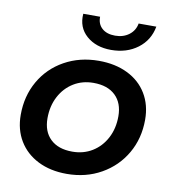

<svg xmlns="http://www.w3.org/2000/svg" viewBox="-83 -817 812 898"><g transform="rotate(10 322.5 -368.5)"><path d="M34 -228Q34 -317 74.5 -388Q115 -459 187.5 -499.5Q260 -540 351 -540Q429 -540 488 -511Q547 -482 579 -429Q611 -376 611 -306Q611 -217 570 -146Q529 -75 456.5 -34Q384 7 293 7Q215 7 156.5 -22.5Q98 -52 66 -105Q34 -158 34 -228ZM485 -300Q485 -363 448 -398.5Q411 -434 344 -434Q291 -434 249.5 -408.5Q208 -383 184 -337.5Q160 -292 160 -234Q160 -171 197 -135.5Q234 -100 301 -100Q354 -100 395.5 -125.5Q437 -151 461 -196.5Q485 -242 485 -300ZM240 -744H320Q319 -710 341.5 -689.5Q364 -669 404 -669Q443 -669 470 -689.5Q497 -710 503 -744H587Q575 -678 523 -639Q471 -600 397 -600Q325 -600 280 -639.5Q235 -679 240 -744Z"/></g></svg>

Font: Montserrat Alternates SemiBold
Style: Italic
Weight: 600
Italic angle: -11.3°
Designer: Julieta Ulanovsky
Foundry: Julieta Ulanovsky
Version: Version 7.200